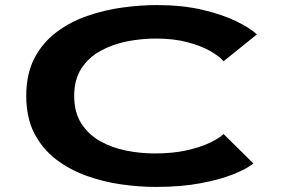

<svg xmlns="http://www.w3.org/2000/svg" viewBox="-20 -726 1140 757"><path d="M594.5 11Q529 11 458.2 1Q387.5 -9 320.8 -33Q254 -57 200.5 -98Q147 -139 115.2 -200.5Q83.5 -262 83.5 -348Q83.5 -434.5 115.5 -496Q147.5 -557.5 201.8 -598.5Q256 -639.5 323.5 -663Q391 -686.5 462 -696.2Q533 -706 598.5 -706Q697 -706 776 -687.8Q855 -669.5 910.2 -642.8Q965.5 -616 993 -590.5L861.5 -484.5Q845 -504 808.8 -524.8Q772.5 -545.5 718.5 -559.8Q664.5 -574 594.5 -574Q536.5 -574 479.5 -562.5Q422.5 -551 375.5 -525Q328.5 -499 300.5 -455.5Q272.5 -412 272.5 -348Q272.5 -284 300 -240.2Q327.5 -196.5 373.5 -170.2Q419.5 -144 476 -132.5Q532.5 -121 590.5 -121Q661 -121 715.8 -133.2Q770.5 -145.5 807.5 -163.2Q844.5 -181 861.5 -197.5L979 -81.5Q955 -61.5 902.5 -40Q850 -18.5 772.2 -3.8Q694.5 11 594.5 11Z"/></svg>

Font: Trispace Expanded
Style: Bold
Weight: 700
Width: 7
Designer: Tyler Finck
Foundry: Etcetera Type Company
Version: Version 1.210; ttfautohint (v1.8.3)